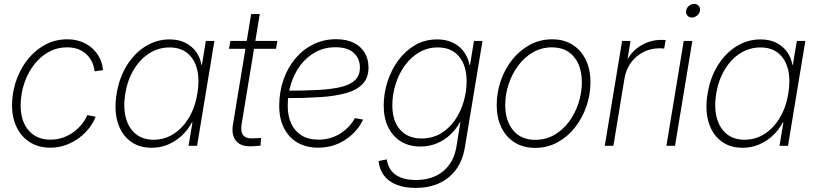

<svg xmlns="http://www.w3.org/2000/svg" viewBox="-20 -736 4117 969"><path d="M234.4 9.3Q171.4 9.3 126.5 -21Q81.5 -51.3 59.3 -104.7Q37.1 -158.2 41.5 -227.5Q45.4 -288.1 67.1 -343.8Q88.9 -399.4 125.7 -443.1Q162.6 -486.8 211.7 -512.2Q260.7 -537.6 319.3 -537.6Q361.8 -537.6 394.8 -523.9Q427.7 -510.3 450.4 -487.8Q473.1 -465.3 485.6 -437.7Q498 -410.2 499.5 -381.8L457 -376Q455.6 -397.9 446.3 -419.4Q437 -440.9 419.9 -458.5Q402.8 -476.1 377.7 -486.6Q352.5 -497.1 318.4 -497.1Q268.6 -497.1 227.3 -474.6Q186 -452.1 155.3 -413.8Q124.5 -375.5 106.4 -326.9Q88.4 -278.3 85 -225.6Q80.6 -168 97.2 -124.3Q113.8 -80.6 148.7 -55.9Q183.6 -31.2 234.9 -31.2Q269.5 -31.2 299.6 -42.2Q329.6 -53.2 353.5 -71.3Q377.4 -89.4 394.5 -111.1Q411.6 -132.8 420.4 -155.3L462.9 -147Q452.1 -118.7 430.9 -90.8Q409.7 -63 379.9 -40.5Q350.1 -18.1 313.2 -4.4Q276.4 9.3 234.4 9.3Z M745.6 9.8Q680.2 9.8 635.7 -24.7Q591.3 -59.1 573.2 -120.8Q555.2 -182.6 568.8 -264.2Q582 -344.7 620.6 -406.5Q659.2 -468.3 715.1 -502.7Q771 -537.1 835.9 -537.1Q881.3 -537.1 915 -520.3Q948.7 -503.4 969.7 -474.4Q990.7 -445.3 996.6 -408.7H999L1019 -529.3H1062L974.6 0H931.6L951.2 -118.2H948.2Q929.7 -82 898.9 -53Q868.2 -23.9 829.3 -7.1Q790.5 9.8 745.6 9.8ZM755.4 -30.8Q810.5 -30.8 856.4 -60.3Q902.3 -89.8 933.6 -142.3Q964.8 -194.8 976.1 -264.2Q987.8 -333.5 974.6 -386Q961.4 -438.5 926 -467.5Q890.6 -496.6 835.4 -496.6Q780.8 -496.6 734.4 -467.5Q688 -438.5 656 -386Q624 -333.5 612.3 -264.2Q601.1 -194.3 615 -141.8Q628.9 -89.4 664.8 -60.1Q700.7 -30.8 755.4 -30.8Z M1379.9 -529.3 1373 -489.7H1135.7L1142.6 -529.3ZM1247.6 -665H1291L1199.7 -111.3Q1192.9 -70.3 1208.3 -52.5Q1223.6 -34.7 1262.7 -38.1Q1270.5 -38.1 1279.8 -38.8Q1289.1 -39.6 1297.4 -40L1294.9 -1Q1286.1 0 1275.6 0.7Q1265.1 1.5 1255.4 2Q1197.8 5.9 1172.1 -23.9Q1146.5 -53.7 1155.8 -108.4Z M1585 9.3Q1525.9 9.3 1481.9 -16.1Q1438 -41.5 1413.6 -88.9Q1389.2 -136.2 1389.2 -202.6Q1389.2 -272 1410.4 -333Q1431.6 -394 1470.2 -440.2Q1508.8 -486.3 1561.3 -512.2Q1613.8 -538.1 1676.3 -538.1Q1728.5 -538.1 1765.1 -520Q1801.8 -502 1820.8 -469.7Q1839.8 -437.5 1839.8 -395.5Q1839.8 -343.8 1811 -313Q1782.2 -282.2 1728 -266.6Q1673.8 -251 1596.2 -245.8Q1518.6 -240.7 1420.9 -240.7L1424.8 -278.3Q1515.6 -278.3 1585 -282Q1654.3 -285.6 1701.4 -297.1Q1748.5 -308.6 1772.5 -332Q1796.4 -355.5 1796.4 -395Q1796.4 -440.9 1765.1 -469.2Q1733.9 -497.6 1673.3 -497.6Q1617.2 -497.6 1572.5 -473.1Q1527.8 -448.7 1496.3 -407Q1464.8 -365.2 1448.5 -312.3Q1432.1 -259.3 1432.1 -201.7Q1432.1 -151.4 1449.5 -113Q1466.8 -74.7 1501.5 -53Q1536.1 -31.2 1586.9 -31.2Q1647.5 -31.2 1696.3 -61.5Q1745.1 -91.8 1771 -140.1L1812.5 -132.3Q1782.7 -69.8 1722.2 -30.3Q1661.6 9.3 1585 9.3Z M2078.1 212.4Q2022 212.4 1981.4 196.3Q1940.9 180.2 1918 149.9Q1895 119.6 1890.6 76.7L1932.1 68.4Q1936.5 101.1 1954.1 124.3Q1971.7 147.5 2002.7 159.9Q2033.7 172.4 2079.1 172.4Q2163.1 172.4 2216.8 127.9Q2270.5 83.5 2283.7 3.4L2303.7 -120.6L2301.8 -120.1Q2282.2 -84 2252.2 -55.9Q2222.2 -27.8 2184.1 -12.2Q2146 3.4 2102.1 3.4Q2045.4 3.4 2003.9 -21.7Q1962.4 -46.9 1939.5 -93.3Q1916.5 -139.6 1916.5 -203.1Q1916.5 -264.2 1935.5 -323.5Q1954.6 -382.8 1990 -431.2Q2025.4 -479.5 2075 -508.3Q2124.5 -537.1 2186 -537.1Q2221.2 -537.1 2249 -527.3Q2276.9 -517.6 2297.6 -500Q2318.4 -482.4 2331.5 -458.7Q2344.7 -435.1 2349.6 -407.7L2352.1 -408.2L2372.1 -529.3H2415L2326.2 7.3Q2314.9 75.2 2280.8 120.8Q2246.6 166.5 2194.8 189.5Q2143.1 212.4 2078.1 212.4ZM2107.4 -37.1Q2161.6 -37.1 2203.9 -62Q2246.1 -86.9 2275.4 -128.9Q2304.7 -170.9 2319.8 -222.4Q2335 -273.9 2335 -326.7Q2335 -404.3 2297.1 -450.4Q2259.3 -496.6 2189.5 -496.6Q2137.2 -496.6 2094.7 -471.4Q2052.2 -446.3 2022.2 -404.1Q1992.2 -361.8 1976.1 -309.8Q1960 -257.8 1960 -204.6Q1960 -126 1999.3 -81.5Q2038.6 -37.1 2107.4 -37.1Z M2680.7 10.3Q2621.1 10.3 2577.4 -17.1Q2533.7 -44.4 2510.3 -93Q2486.8 -141.6 2486.8 -205.6Q2486.8 -267.6 2506.8 -326.9Q2526.9 -386.2 2564.2 -433.6Q2601.6 -481 2653.1 -509.3Q2704.6 -537.6 2766.6 -537.6Q2826.2 -537.6 2869.4 -510.3Q2912.6 -482.9 2936.3 -434.3Q2960 -385.7 2960 -321.3Q2960 -259.3 2939.7 -200Q2919.4 -140.6 2882.3 -93.3Q2845.2 -45.9 2793.9 -17.8Q2742.7 10.3 2680.7 10.3ZM2681.6 -30.3Q2734.9 -30.3 2778.1 -55.4Q2821.3 -80.6 2852.3 -122.6Q2883.3 -164.6 2899.9 -216.3Q2916.5 -268.1 2916.5 -321.3Q2916.5 -374 2898.9 -413.6Q2881.3 -453.1 2847.7 -475.1Q2814 -497.1 2765.6 -497.1Q2713.4 -497.1 2670.2 -472.2Q2627 -447.3 2595.7 -405.5Q2564.5 -363.8 2547.1 -311.8Q2529.8 -259.8 2529.8 -205.6Q2529.8 -127 2569.6 -78.6Q2609.4 -30.3 2681.6 -30.3Z M3032.2 0 3119.6 -529.3H3162.1L3147.5 -440.4H3149.4Q3174.3 -483.4 3219.7 -509Q3265.1 -534.7 3318.8 -534.7Q3325.2 -534.7 3329.8 -534.4Q3334.5 -534.2 3339.4 -534.2L3332 -490.7Q3328.6 -491.2 3322.5 -491.7Q3316.4 -492.2 3307.6 -492.2Q3264.6 -492.2 3227.3 -473.4Q3189.9 -454.6 3164.8 -420.4Q3139.6 -386.2 3131.8 -340.8L3075.7 0Z M3343.3 0 3430.7 -529.3H3474.1L3386.7 0ZM3471.7 -647.5Q3457.5 -647.5 3449 -657.7Q3440.4 -668 3442.9 -682.1Q3444.8 -696.3 3457 -706.3Q3469.2 -716.3 3483.4 -716.3Q3498 -716.3 3506.3 -706.3Q3514.6 -696.3 3512.7 -682.1Q3510.3 -668 3498.3 -657.7Q3486.3 -647.5 3471.7 -647.5Z M3728 9.8Q3662.6 9.8 3618.2 -24.7Q3573.7 -59.1 3555.7 -120.8Q3537.6 -182.6 3551.3 -264.2Q3564.5 -344.7 3603 -406.5Q3641.6 -468.3 3697.5 -502.7Q3753.4 -537.1 3818.4 -537.1Q3863.8 -537.1 3897.5 -520.3Q3931.2 -503.4 3952.1 -474.4Q3973.1 -445.3 3979 -408.7H3981.4L4001.5 -529.3H4044.4L3957 0H3914.1L3933.6 -118.2H3930.7Q3912.1 -82 3881.3 -53Q3850.6 -23.9 3811.8 -7.1Q3772.9 9.8 3728 9.8ZM3737.8 -30.8Q3793 -30.8 3838.9 -60.3Q3884.8 -89.8 3916 -142.3Q3947.3 -194.8 3958.5 -264.2Q3970.2 -333.5 3957 -386Q3943.8 -438.5 3908.4 -467.5Q3873 -496.6 3817.9 -496.6Q3763.2 -496.6 3716.8 -467.5Q3670.4 -438.5 3638.4 -386Q3606.4 -333.5 3594.7 -264.2Q3583.5 -194.3 3597.4 -141.8Q3611.3 -89.4 3647.2 -60.1Q3683.1 -30.8 3737.8 -30.8Z"/></svg>

Font: Inter 24pt ExtraLight
Style: Italic
Weight: 250
Italic angle: -9.3988°
Version: Version 4.001;git-66647c0bb